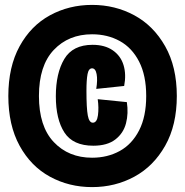

<svg xmlns="http://www.w3.org/2000/svg" viewBox="-20 -668 756 784"><path d="M14 -276Q14 -395 60 -479Q106 -563 184 -605.5Q262 -648 356 -648Q450 -648 528.5 -605.5Q607 -563 654.5 -479Q702 -395 702 -276Q702 -157 654.5 -73Q607 11 528.5 53.5Q450 96 356 96Q262 96 184 53.5Q106 11 60 -73Q14 -157 14 -276ZM577 -276Q577 -360 548 -416.5Q519 -473 469 -500.5Q419 -528 356 -528Q260 -528 199.5 -464Q139 -400 139 -276Q139 -152 199.5 -88Q260 -24 356 -24Q419 -24 469 -51.5Q519 -79 548 -135.5Q577 -192 577 -276ZM208 -275Q208 -369 242.5 -427Q277 -485 358 -485Q408 -485 440.5 -462.5Q473 -440 484.5 -402Q496 -364 487 -317L373 -305Q379 -342 374.5 -365.5Q370 -389 356 -389Q342 -389 337.5 -365.5Q333 -342 333 -297Q333 -226 338.5 -196.5Q344 -167 359 -167Q376 -167 380 -197.5Q384 -228 379 -263L498 -251Q505 -205 494.5 -164.5Q484 -124 451 -98.5Q418 -73 361 -73Q278 -73 243 -127Q208 -181 208 -275Z"/></svg>

Font: Bricolage Grotesque 96pt Condensed ExBd
Style: Regular
Weight: 800
Width: 3
Designer: Mathieu Triay
Foundry: Atelier Triay
Version: Version 1.001;Glyphs 3.2 (3207)